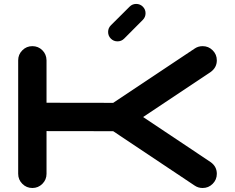

<svg xmlns="http://www.w3.org/2000/svg" viewBox="-20 -939 1174 959"><path d="M566.9 -732.4Q547.4 -732.4 533.7 -746.1Q520 -759.8 520 -779.3Q520 -798.8 533.7 -812.5L627.4 -905.8Q641.1 -919.4 660.2 -919.4Q679.7 -919.4 693.4 -905.8Q707 -892.1 707 -873Q707 -853.5 693.4 -839.8L600.1 -746.1Q586.4 -732.4 566.9 -732.4ZM1031.2 -129.9Q1063 -107.9 1063 -70.8Q1063 -41.5 1042.2 -20.8Q1021.5 0 992.2 0Q969.7 0 952.1 -12.2L545.4 -283.7L212.4 -284.2V-70.8Q212.4 -41.5 191.7 -20.8Q170.9 0 141.6 0Q112.3 0 91.6 -20.8Q70.8 -41.5 70.8 -70.8V-637.7Q70.8 -667 91.6 -687.7Q112.3 -708.5 141.6 -708.5Q170.9 -708.5 191.4 -688.2Q211.9 -668 212.4 -637.7V-425.8L545.4 -425.3L952.1 -696.3Q969.7 -708.5 992.2 -708.5Q1021.5 -708.5 1042.2 -687.7Q1063 -667 1063 -637.7Q1063 -601.1 1031.2 -578.6L694.8 -354.5Z"/></svg>

Font: Robtronika
Style: Regular
Weight: 400
Designer: GGBot
Version: 1.00